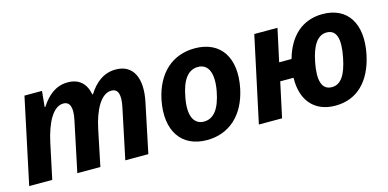

<svg xmlns="http://www.w3.org/2000/svg" viewBox="-59 -865 2389 1183"><g transform="rotate(-15 1135.5 -273.0)"><path d="M12 0H159L207 -226C232 -342 279 -437 346 -437C389 -437 403 -397 386 -319L319 0H466L513 -227C537 -344 586 -437 652 -437C696 -437 709 -398 692 -319L625 0H772L837 -311C870 -463 822 -556 712 -556C634 -556 579 -510 538 -445H534C520 -518 476 -556 406 -556C329 -556 276 -510 234 -445H230L240 -546H128Z M1145 10C1287 10 1389 -82 1423 -243C1462 -433 1381 -556 1216 -556C1073 -556 971 -465 937 -303C899 -113 982 10 1145 10ZM1156 -105C1090 -105 1061 -168 1083 -280C1102 -387 1143 -440 1206 -440C1272 -440 1300 -376 1279 -265C1259 -159 1219 -105 1156 -105Z M1477 0H1625L1673 -223H1758C1754 -81 1829 10 1964 10C2102 10 2195 -82 2229 -244C2268 -432 2192 -556 2031 -556C1904 -556 1815 -478 1776 -338H1697L1742 -546H1594ZM1972 -106C1909 -106 1889 -167 1911 -280C1931 -385 1969 -440 2026 -440C2089 -440 2108 -381 2085 -265C2064 -157 2029 -106 1972 -106Z"/></g></svg>

Font: Noto Sans
Style: Bold Italic
Weight: 700
Italic angle: -12°
Designer: Monotype Design Team
Foundry: Monotype Imaging Inc.
Version: Version 2.013